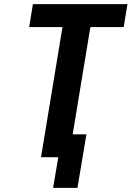

<svg xmlns="http://www.w3.org/2000/svg" viewBox="-20 -755 640 922"><path d="M352 147H235L260 0H177L280 -625H120L138 -735H592L574 -625H414L329 -110H395Z"/></svg>

Font: Iosevka XBd Ex Obl
Style: Regular
Weight: 800
Width: 7
Italic angle: -9°
Monospace: yes
Designer: Belleve Invis
Foundry: Belleve Invis
Version: Version 32.5.0; ttfautohint (v1.8.4)